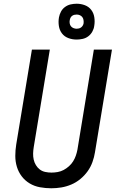

<svg xmlns="http://www.w3.org/2000/svg" viewBox="-20 -1001 640 1029"><path d="M255 8Q224 8 194 2.5Q164 -3 139 -18Q114 -33 96.5 -56Q79 -79 70.5 -107Q62 -135 62 -165.5Q62 -196 67 -227L151 -735H247L161 -214Q158 -196 157.5 -179Q157 -162 160.5 -146Q164 -130 172.5 -116Q181 -102 193.5 -92.5Q206 -83 222.5 -79.5Q239 -76 256 -76Q272 -76 289 -79Q306 -82 321 -90Q336 -98 349.5 -110Q363 -122 372 -136.5Q381 -151 386.5 -167Q392 -183 395 -199L483 -735H580L489 -185Q485 -159 475.5 -132.5Q466 -106 449.5 -83Q433 -60 410.5 -41.5Q388 -23 362 -12Q336 -1 309 3.5Q282 8 255 8ZM391 -789Q367 -789 346 -797Q325 -805 312 -822Q299 -839 295.5 -862Q292 -885 296 -908Q299 -924 307 -939Q315 -954 329 -964Q343 -974 359 -977.5Q375 -981 391 -981Q414 -981 435 -973Q456 -965 469 -948Q482 -931 485.5 -908Q489 -885 485 -862Q483 -846 474.5 -831Q466 -816 452.5 -806Q439 -796 422.5 -792.5Q406 -789 391 -789ZM391 -847Q397 -847 403 -848.5Q409 -850 414.5 -854Q420 -858 423.5 -864Q427 -870 428 -876Q429 -885 427.5 -894Q426 -903 421 -909.5Q416 -916 408 -919.5Q400 -923 391 -923Q384 -923 378 -921.5Q372 -920 366.5 -916Q361 -912 358 -906Q355 -900 354 -894Q352 -885 353.5 -876Q355 -867 360 -860.5Q365 -854 373.5 -850.5Q382 -847 391 -847Z"/></svg>

Font: Iosevka SS04 Medium Extended
Style: Italic
Weight: 500
Width: 7
Italic angle: -9°
Monospace: yes
Designer: Belleve Invis
Foundry: Belleve Invis
Version: Version 19.0.0; ttfautohint (v1.8.4)